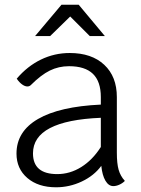

<svg xmlns="http://www.w3.org/2000/svg" viewBox="-20 -785 598 815"><path d="M510 -17Q500 -7 486.5 -1Q473 5 461 5Q441 5 427.5 -18Q414 -41 410 -81Q379 -39 327 -14.5Q275 10 218 10Q142 10 96 -29.5Q50 -69 50 -133Q50 -227 141.5 -280Q233 -333 408 -341V-373Q408 -439 374.5 -471.5Q341 -504 273 -504Q229 -504 191.5 -485.5Q154 -467 111 -424Q105 -418 96 -418Q86 -418 74 -426.5Q62 -435 51 -451Q96 -504 153.5 -532Q211 -560 276 -560Q369 -560 422.5 -510Q476 -460 476 -373V-137Q476 -91 483.5 -64.5Q491 -38 510 -17ZM408 -161V-285Q120 -273 120 -134Q120 -46 223 -46Q277 -46 325 -76Q373 -106 408 -161ZM241 -765H314L425 -632H361L278 -715L193 -632H129Z"/></svg>

Font: Krub
Style: Regular
Weight: 400
Designer: Ekaluck Peanpanawate
Foundry: Cadson Demak Co.,Ltd.
Version: Version 1.000; ttfautohint (v1.6)